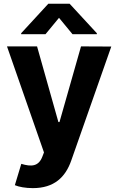

<svg xmlns="http://www.w3.org/2000/svg" viewBox="-20 -791 626 1016"><path d="M153.8 204.5C266.3 204.5 326 147 356.9 58.9L568.9 -544.7L408.7 -545.5L294.7 -144.9H289.1L176.1 -545.5H17L212.7 15.6L203.8 38.7C183.9 89.8 146 92.3 92.7 76L58.6 188.9C80.3 198.2 115.4 204.5 153.8 204.5ZM220.9 -610.1 292.3 -696.7 363.6 -610.1H492.5V-615.1L348.4 -771.3H235.8L92 -615.1V-610.1Z"/></svg>

Font: Karasuma Gothic
Style: Bold
Weight: 700
Designer: Rasmus Andersson / Ryoko Nishizuka
Foundry: Genbu
Version: Version 1.00